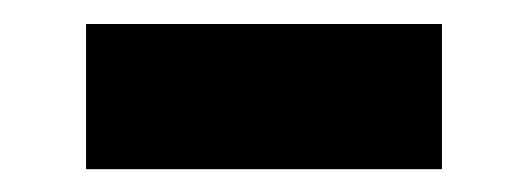

<svg xmlns="http://www.w3.org/2000/svg" viewBox="-20 -366 452 164"><path d="M53.5 -221.5V-345.5H357.5V-221.5Z"/></svg>

Font: Encode Sans SmCnd
Style: Bold
Weight: 700
Width: 4
Designer: Multiple Designers
Foundry: Impallari Type
Version: Version 3.002; ttfautohint (v1.8.3) -l 8 -r 50 -G 200 -x 14 